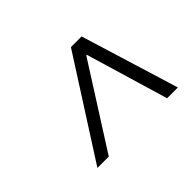

<svg xmlns="http://www.w3.org/2000/svg" viewBox="-76 -833 565 565"><g transform="rotate(-45 206.0 -550.5)"><path d="M267.6 -681.6H285.2L281.2 -654.8H263.7ZM59.6 -397.5 255.9 -704.1H300.3L394.5 -397.5H349.6L269 -668.5H279.3L106.9 -397.5Z"/></g></svg>

Font: Inter 18pt ExtraLight
Style: Italic
Weight: 250
Italic angle: -9.3988°
Designer: Rasmus Andersson
Foundry: rsms
Version: Version 4.001;git-66647c0bb